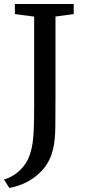

<svg xmlns="http://www.w3.org/2000/svg" viewBox="-34 -763 427 962"><path d="M-14 136.6Q13.9 128.6 39.7 111.3Q65.5 94 85.7 68.1Q105.9 42.2 116.8 8.2Q125.2 -18 129.6 -48.1Q133.9 -78.3 135.5 -122.8Q137.1 -167.2 137.1 -235.5V-679.8L40.5 -692.5V-743H335.4V-692.5L244 -680.1V-275Q244 -188.8 243.2 -125.6Q242.4 -62.4 232.7 -19.2Q220.3 37.1 187.6 78.1Q154.9 119.1 109.1 144.5Q63.4 169.8 12.7 178.8Z"/></svg>

Font: Merriweather 7pt Light
Style: Regular
Weight: 300
Designer: Eben Sorkin
Foundry: Eben Sorkin
Version: Version 2.200;gftools[0.9.31]